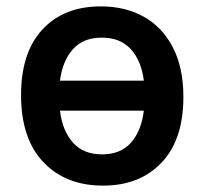

<svg xmlns="http://www.w3.org/2000/svg" viewBox="-20 -572 640 602"><path d="M303 10Q186 10 116 -63.5Q46 -137 46 -274Q46 -407 113 -479.5Q180 -552 296 -552Q373 -552 431 -519.5Q489 -487 522 -423.5Q555 -360 555 -268Q555 -134 486.5 -62Q418 10 303 10ZM299 -454Q241 -454 208.5 -417.5Q176 -381 168 -319H431Q423 -382 390 -418Q357 -454 299 -454ZM300 -88Q358 -88 390.5 -124.5Q423 -161 431 -225H168Q176 -161 209 -124.5Q242 -88 300 -88Z"/></svg>

Font: Noto Sans Mono SemiBold
Style: Regular
Weight: 600
Designer: Monotype Design Team
Foundry: Monotype Imaging Inc.
Version: Version 2.014; ttfautohint (v1.8.4.7-5d5b)